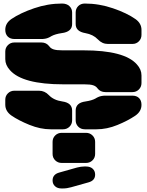

<svg xmlns="http://www.w3.org/2000/svg" viewBox="-20 -730 829 1084"><path d="M9.8 -562Q9.8 -599.1 44.9 -623Q94.7 -656.7 172.4 -683.3Q250 -710 330.1 -710Q356.4 -710 371.8 -695.6Q387.2 -681.2 387.2 -659.2V-594.2Q387.2 -550.3 328.1 -543Q291.5 -537.6 270 -525.9Q269.5 -525.4 265.6 -523.2Q261.7 -521 260.7 -520.5Q259.8 -520 256.1 -518.3Q252.4 -516.6 250.5 -515.9Q248.5 -515.1 244.9 -513.9Q241.2 -512.7 238.3 -512.2Q235.4 -511.7 231.4 -511Q227.5 -510.3 223.1 -510Q218.8 -509.8 213.9 -509.8H61Q37.6 -509.8 23.7 -523.7Q9.8 -537.6 9.8 -562ZM407.2 -594.2V-659.2Q407.2 -681.2 421.6 -695.6Q436 -710 459 -710Q539.6 -710 618.2 -683.1Q696.8 -656.2 745.1 -622.1Q778.8 -598.1 778.8 -561V-533.2Q778.8 -511.7 764.2 -496.8Q749.5 -481.9 728 -481.9H588.9Q556.6 -481.9 532.2 -507.8Q506.3 -535.2 461.9 -543Q407.2 -552.2 407.2 -594.2ZM9.8 -396V-439Q9.8 -460.4 24.7 -475.3Q39.6 -490.2 61 -490.2H213.9Q242.2 -490.2 258.8 -467.8Q266.6 -456.5 282.7 -451.2Q298.8 -445.8 333 -445.8H451.2Q683.1 -445.8 752.9 -366.2Q778.8 -337.9 778.8 -304.2V-261.2Q778.8 -239.7 764.2 -224.9Q749.5 -210 728 -210H575.2Q545.9 -210 529.8 -231.9Q522 -243.2 506.1 -248.5Q490.2 -253.9 456.1 -253.9H337.9Q106.4 -253.9 36.1 -334Q9.8 -362.8 9.8 -396ZM9.8 -139.2V-167Q9.8 -188.5 24.7 -203.1Q39.6 -217.8 61 -217.8H200.2Q232.4 -217.8 255.9 -192.9Q283.2 -164.1 332 -157.2Q387.2 -149.4 387.2 -106V-50.8Q387.2 -29.3 372.3 -14.6Q357.4 0 335.9 0H266.1Q208 0 146 -25.1Q84 -50.3 43.9 -78.1Q9.8 -102.5 9.8 -139.2ZM407.2 -50.8V-106Q407.2 -149.9 462.9 -157.2Q499 -162.6 519 -173.8Q519.5 -174.3 523.4 -176.5Q527.3 -178.7 528.3 -179.2Q529.3 -179.7 533 -181.4Q536.6 -183.1 538.6 -183.8Q540.5 -184.6 544.2 -185.8Q547.9 -187 550.8 -187.5Q553.7 -188 557.6 -188.7Q561.5 -189.5 565.9 -189.7Q570.3 -189.9 575.2 -189.9H728Q751.5 -189.9 765.1 -176.3Q778.8 -162.6 778.8 -138.2Q778.8 -101.1 744.1 -77.1Q701.7 -48.3 642.6 -24.2Q583.5 0 524.9 0H459Q436.5 0 421.9 -14.6Q407.2 -29.3 407.2 -50.8ZM276.9 139.2V70.8Q276.9 49.3 291.7 34.7Q306.6 20 328.1 20H465.8Q487.3 20 502.2 34.7Q517.1 49.3 517.1 70.8V139.2Q517.1 160.6 502.2 175.3Q487.3 189.9 465.8 189.9H328.1Q306.6 189.9 291.7 175.3Q276.9 160.6 276.9 139.2ZM335 334H327.1Q304.2 334 290.5 321.3Q276.9 308.6 276.9 289.1Q276.9 254.4 314.9 244.1L415 215.8Q438 210 455.1 210H465.8Q489.7 210 503.4 222.7Q517.1 235.4 517.1 255.9Q517.1 289.6 479 299.8L381.8 327.1Q357.9 334 335 334Z"/></svg>

Font: Nastup Soft
Style: Regular
Weight: 400
Designer: Maksym Kobuzan
Foundry: Zakznak
Version: Version 1.020;hotconv 1.0.109;makeotfexe 2.5.65596